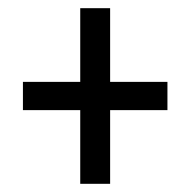

<svg xmlns="http://www.w3.org/2000/svg" viewBox="-20 -592 465 469"><path d="M176 -143V-323H36V-392H176V-572H249V-392H389V-323H249V-143Z"/></svg>

Font: Noto Serif Ethiopic ExtraCondensed ExtraBold
Style: Regular
Weight: 800
Width: 2
Designer: Monotype Design Team
Foundry: Monotype Imaging Inc.
Version: Version 2.102; ttfautohint (v1.8.4.7-5d5b)